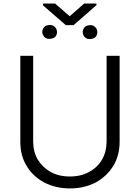

<svg xmlns="http://www.w3.org/2000/svg" viewBox="-20 -1042 784 1077"><path d="M616 -112Q579 -53 518 -19Q453 15 372 15Q292 15 227 -19Q163 -54 129 -112Q94 -169 94 -246V-729H166V-250Q166 -192 191 -148Q218 -104 263 -78Q310 -52 372 -52Q434 -52 481 -78Q528 -104 553 -148Q578 -192 578 -250V-729H651V-246Q651 -171 616 -112ZM452 -1022H521V-1013L393 -901H349L221 -1012V-1022H289L371 -951ZM217 -862Q217 -874 223 -884Q231 -898 250 -901Q253 -902 259 -902Q273 -902 283 -895Q296 -885 299 -870Q300 -867 300 -861Q300 -850 294 -841Q287 -828 267 -825Q263 -824 255 -824Q243 -824 234 -830Q223 -839 218 -854Q217 -857 217 -862ZM444 -863Q444 -874 450 -883Q458 -897 477 -900Q480 -901 486 -901Q501 -901 509 -894Q522 -885 525 -870Q526 -867 526 -861Q526 -851 521 -841Q513 -827 494 -824Q490 -823 483 -823Q470 -823 461 -829Q448 -838 445 -854Q444 -857 444 -863Z"/></svg>

Font: Sinter Normal
Style: Regular
Weight: 350
Foundry: Adobe & rsms
Version: Version 1.000